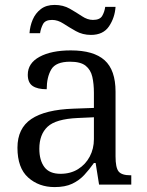

<svg xmlns="http://www.w3.org/2000/svg" viewBox="-20 -751 598 781"><path d="M202 10Q138 10 94.5 -29Q51 -68 51 -150Q51 -229 107.5 -267Q164 -305 279 -309L362 -312V-373Q362 -410 355.5 -438.5Q349 -467 328.5 -483.5Q308 -500 265 -500Q207 -500 188.5 -468.5Q170 -437 170 -388Q132 -388 112.5 -401.5Q93 -415 93 -447Q93 -494 141 -520Q189 -546 268 -546Q361 -546 405.5 -506Q450 -466 450 -378V-115Q450 -69 462.5 -53.5Q475 -38 510 -38H514V0H383L369 -88H362Q343 -61 322.5 -39Q302 -17 273.5 -3.5Q245 10 202 10ZM226 -44Q267 -44 297.5 -63Q328 -82 345 -114Q362 -146 362 -185V-274L296 -271Q207 -267 173.5 -235.5Q140 -204 140 -146Q140 -99 160.5 -71.5Q181 -44 226 -44ZM350 -609Q316 -609 288.5 -624.5Q261 -640 238 -655Q215 -670 192 -670Q164 -670 155 -653Q146 -636 143 -616H100Q102 -645 113 -671Q124 -697 146 -714Q168 -731 202 -731Q237 -731 264 -715.5Q291 -700 313.5 -685Q336 -670 358 -670Q386 -670 395.5 -686Q405 -702 408 -723H450Q447 -679 423.5 -644Q400 -609 350 -609Z"/></svg>

Font: Noto Serif Hentaigana
Style: Regular
Weight: 400
Designer: Kazuhiro Yamada
Foundry: nipponia
Version: Version 1.000; ttfautohint (v1.8.4.7-5d5b)